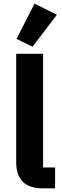

<svg xmlns="http://www.w3.org/2000/svg" viewBox="-20 -1036 343 1056"><path d="M293 -955 170 -1016 71 -822 159 -779ZM283 0V-115H217V-740H69V-144C69 -51 115 0 216 0Z"/></svg>

Font: LVC Sans
Style: Bold
Weight: 700
Designer: Mike Abbink, Paul van der Laan, Pieter van Rosmalen
Foundry: Bold Monday
Version: Version 3.0